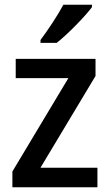

<svg xmlns="http://www.w3.org/2000/svg" viewBox="-20 -786 459 806"><path d="M366 -756V-766H246C222 -721 182 -661 150 -618V-606H218C264 -642 338 -718 366 -756ZM389 0V-82H150L381 -467V-539H46V-458H267L32 -66V0Z"/></svg>

Font: Noto Sans Lao Looped SemiCondensed Medium
Style: Regular
Weight: 500
Width: 4
Designer: Mark Frömberg, Ben Mitchell
Foundry: The Fontpad Ltd
Version: Version 1.002